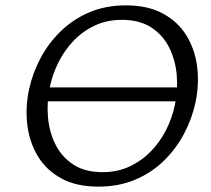

<svg xmlns="http://www.w3.org/2000/svg" viewBox="-20 -687 786 716"><path d="M347 9Q265 9 209 -21.5Q153 -52 121.5 -104Q90 -156 82 -220.5Q74 -285 88 -352Q101 -413 130.5 -469Q160 -525 206 -570Q252 -615 313 -641Q374 -667 449 -667Q532 -667 588.5 -636Q645 -605 676.5 -552.5Q708 -500 715.5 -435.5Q723 -371 709 -305Q696 -244 666 -187.5Q636 -131 590 -86.5Q544 -42 483 -16.5Q422 9 347 9ZM362 -45Q418 -45 463 -66Q508 -87 542.5 -122.5Q577 -158 599.5 -202.5Q622 -247 632 -295Q644 -352 639 -408Q634 -464 610.5 -510.5Q587 -557 543.5 -585Q500 -613 435 -613Q379 -613 334 -592Q289 -571 255 -535.5Q221 -500 198.5 -455.5Q176 -411 166 -363Q154 -306 159 -249.5Q164 -193 187.5 -147Q211 -101 254 -73Q297 -45 362 -45ZM109 -309 125 -361H710L694 -309Z"/></svg>

Font: Ysabeau Infant
Style: Italic
Weight: 400
Italic angle: -12°
Designer: Christian Thalmann (Catharsis Fonts)
Version: Version 2.001;gftools[0.9.30]; featfreeze: ss01,ss02,lnum